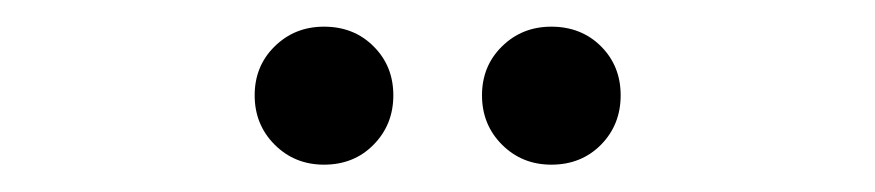

<svg xmlns="http://www.w3.org/2000/svg" viewBox="-20 -725 656 144"><path d="M223 -601.5Q201 -601.5 186 -616.5Q171 -631.5 171 -653.5Q171 -675.5 186 -690.2Q201 -705 223 -705Q245.5 -705 260.2 -690.2Q275 -675.5 275 -653.5Q275 -631.5 260.2 -616.5Q245.5 -601.5 223 -601.5ZM393.5 -601.5Q371.5 -601.5 356.5 -616.5Q341.5 -631.5 341.5 -653.5Q341.5 -675.5 356.5 -690.2Q371.5 -705 393.5 -705Q416 -705 430.8 -690.2Q445.5 -675.5 445.5 -653.5Q445.5 -631.5 430.8 -616.5Q416 -601.5 393.5 -601.5Z"/></svg>

Font: Overpass Mono Light
Style: Regular
Weight: 400
Monospace: yes
Version: Version 4.000